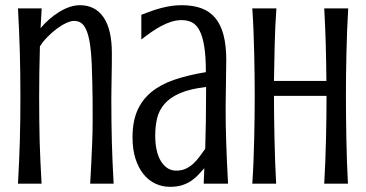

<svg xmlns="http://www.w3.org/2000/svg" viewBox="-20 -703 1402 735"><path d="M334.5 -321.3Q333.5 -397.5 331.3 -454.3Q329.1 -511.2 322 -548.6Q314.9 -585.9 301.3 -604.5Q287.6 -623 263.7 -623Q251 -623 233.2 -614.7Q215.3 -606.4 196.8 -592.5Q178.2 -578.6 161.1 -561Q144 -543.5 132.8 -525.4Q129.9 -428.7 129.9 -329.6Q129.9 -284.2 130.4 -243.2Q130.9 -202.1 131.8 -162.6Q132.8 -123 134.8 -83.3Q136.7 -43.5 139.2 0H48.8Q51.3 -43.5 53 -83.3Q54.7 -123 55.9 -162.6Q57.1 -202.1 57.6 -243.2Q58.1 -284.2 58.1 -329.6Q58.1 -375 57.6 -417.7Q57.1 -460.4 55.9 -502.2Q54.7 -543.9 53 -585.7Q51.3 -627.4 48.8 -670.9H139.6L135.3 -595.2Q149.9 -612.8 168 -628.7Q186 -644.5 205.6 -656.7Q225.1 -668.9 245.6 -676Q266.1 -683.1 286.1 -683.1Q344.2 -683.1 376.2 -637Q408.2 -590.8 408.2 -499.5Q408.2 -477.1 408 -451.4Q407.7 -425.8 407.2 -401.1Q406.7 -376.5 406.5 -355.5Q406.2 -334.5 406.2 -321.3Q406.2 -275.9 406.7 -236.3Q407.2 -196.8 408.2 -158.7Q409.2 -120.6 410.9 -82Q412.6 -43.5 415 0H325.2Q327.6 -43.5 329.6 -82Q331.5 -120.6 333 -158.7Q334.5 -196.8 334.7 -236.3Q335 -275.9 334.5 -321.3Z M759.8 0 762.2 -59.1Q750.5 -45.9 738.3 -33Q726.1 -20 710.9 -10Q695.8 0 676.5 6.1Q657.2 12.2 630.9 12.2Q600.6 12.2 574.5 -0.2Q548.3 -12.7 529.1 -36.6Q509.8 -60.5 498.5 -95.9Q487.3 -131.3 487.3 -177.7Q487.3 -236.8 505.4 -278.8Q523.4 -320.8 558.8 -350.1Q594.2 -379.4 646.7 -397.5Q699.2 -415.5 768.1 -426.8Q768.1 -485.8 762 -524.4Q755.9 -563 744.1 -585.7Q732.4 -608.4 715.1 -617.2Q697.8 -626 675.3 -626Q655.8 -626 636.2 -619.9Q616.7 -613.8 597.4 -603.5Q578.1 -593.3 558.8 -579.8Q539.6 -566.4 521 -551.8V-646.5Q541.5 -654.3 560.1 -660.9Q578.6 -667.5 597.4 -672.4Q616.2 -677.2 635.3 -680.2Q654.3 -683.1 675.8 -683.1Q718.8 -683.1 750.7 -671.4Q782.7 -659.7 804 -634.3Q825.2 -608.9 835.7 -568.8Q846.2 -528.8 846.2 -472.7Q846.2 -467.3 845.9 -454.6Q845.7 -441.9 845.5 -424.8Q845.2 -407.7 845 -388.2Q844.7 -368.7 844.5 -349.6Q844.2 -330.6 844 -313.7Q843.8 -296.9 843.8 -285.6Q843.8 -259.8 844.2 -227.3Q844.7 -194.8 845.9 -158.2Q847.2 -121.6 848.9 -81.5Q850.6 -41.5 853 0ZM765.6 -133.3Q767.1 -183.1 768.1 -240Q769 -296.9 769 -370.1Q707 -362.8 668.9 -346.2Q630.9 -329.6 609.9 -305.4Q588.9 -281.2 581.5 -250.5Q574.2 -219.7 574.2 -183.6Q574.2 -152.8 579.8 -127.9Q585.4 -103 596.2 -85.7Q606.9 -68.4 621.6 -59.1Q636.2 -49.8 654.8 -49.8Q675.8 -49.8 691.7 -57.4Q707.5 -64.9 720.5 -76.9Q733.4 -88.9 744.1 -103.8Q754.9 -118.7 765.6 -133.3Z M1313 -670.9Q1310.5 -629.4 1308.8 -585.9Q1307.1 -542.5 1306.2 -499.5Q1305.2 -456.5 1304.7 -415Q1304.2 -373.5 1304.2 -335.9Q1304.2 -298.3 1304.7 -256.8Q1305.2 -215.3 1305.9 -172.1Q1306.6 -128.9 1308.1 -85.2Q1309.6 -41.5 1312 0H1221.2Q1223.6 -41.5 1225.3 -85.2Q1227.1 -128.9 1228 -172.1Q1229 -215.3 1229.5 -256.8Q1230 -298.3 1230 -335.9H1028.8Q1028.8 -298.3 1029.3 -256.8Q1029.8 -215.3 1030.8 -172.1Q1031.7 -128.9 1033.2 -85.2Q1034.7 -41.5 1037.1 0H945.8Q948.7 -41.5 950.4 -85.2Q952.1 -128.9 953.1 -172.1Q954.1 -215.3 954.6 -256.8Q955.1 -298.3 955.1 -335.9Q955.1 -373.5 954.6 -415Q954.1 -456.5 953.1 -499.5Q952.1 -542.5 950.4 -585.9Q948.7 -629.4 945.8 -670.9H1038.1Q1033.2 -602.5 1031.5 -531Q1029.8 -459.5 1028.8 -393.1H1229.5Q1229 -459.5 1227.1 -531Q1225.1 -602.5 1221.2 -670.9Z"/></svg>

Font: Crushed
Style: Regular
Weight: 400
Width: 3
Designer: Astigmatic (AOETI)
Foundry: Astigmatic (AOETI)
Version: Version 001.001